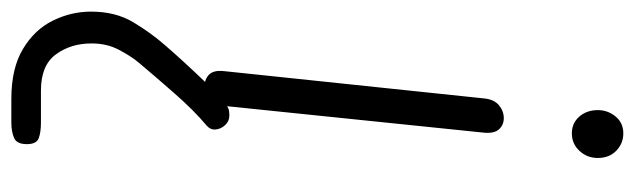

<svg xmlns="http://www.w3.org/2000/svg" viewBox="-438 -378 1146 347"><g transform="rotate(90 135.5 -204.0)"><path d="M119 0Q105 0 96.5 -8.2Q88 -16.5 90 -35L139.5 -506.5Q141.5 -524 152 -532.5Q162.5 -541 175 -541Q187.5 -541 195.5 -532Q203.5 -523 201 -502.5L153 -36.5Q151 -18 140.8 -9Q130.5 0 119 0ZM202.5 -664Q184 -664 172.2 -677.5Q160.5 -691 160.5 -711Q160.5 -729 172 -743Q183.5 -757 202.5 -757Q221 -757 234 -744.2Q247 -731.5 247 -711Q247 -691.5 234.2 -677.8Q221.5 -664 202.5 -664ZM140 349Q85 349 50 328Q15 307 -1.2 274Q-17.5 241 -17.5 205Q-17.5 160.5 1.8 128.5Q21 96.5 43 71.5Q54 58.5 73 37.8Q92 17 111.8 -3.5Q131.5 -24 144 -34.5Q155.5 -43 159.8 -44Q164 -45 170.5 -45Q180.5 -45 187.5 -37.5Q194.5 -30 195.5 -20.5Q196.5 -11 188.5 -4Q161 19 129.5 55Q98 91 74.5 119Q63.5 132 51.8 154Q40 176 40 204Q40 241.5 59.8 268.5Q79.5 295.5 125 295.5H183Q200.5 295.5 211.2 299.5Q222 303.5 222 321Q222 339.5 210.5 344.2Q199 349 183 349Z"/></g></svg>

Font: Edu NSW ACT Hand Pre
Style: Regular
Weight: 400
Designer: Tina and Corey Anderson, Eben Sorkin, Mirko Velimirovic
Foundry: Sorkin Type Co.
Version: Version 2.000